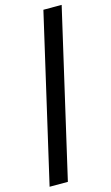

<svg xmlns="http://www.w3.org/2000/svg" viewBox="-129 -787 546 942"><g transform="rotate(-15 144.0 -316.5)"><path d="M92.8 106.4H0L195.3 -740.2H288.1Z"/></g></svg>

Font: Pretendard GOV Medium
Style: Regular
Weight: 500
Designer: Base glyphs from Inter by Rasmus Andersson; Hangeul glyphs from Noto Sans CJK(Source Han Sans) by Jang Soo-young and Kan
Foundry: Kil Hyung-jin
Version: Version 1.309